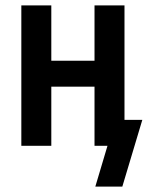

<svg xmlns="http://www.w3.org/2000/svg" viewBox="-20 -540 547 711"><path d="M333 151 378 0H330V-219H170V0H59V-520H170V-315H330V-520H441V-96H507L433 151Z"/></svg>

Font: Iosevka Term Curly
Style: Bold
Weight: 700
Designer: Belleve Invis
Foundry: Belleve Invis
Version: Version 32.3.0